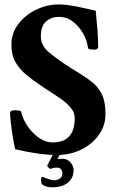

<svg xmlns="http://www.w3.org/2000/svg" viewBox="-20 -674 512 847"><path d="M232.4 9.8Q193.4 9.8 147.5 3.4Q101.6 -2.9 46.9 -15.6Q42 -37.1 36.6 -69.3Q31.2 -101.6 27.8 -132.3Q24.4 -163.1 24.4 -177.7Q27.3 -187.5 42 -187.5Q72.3 -187.5 73.2 -181.6Q79.1 -152.3 99.6 -120.6Q120.1 -88.9 149.9 -67.4Q179.7 -45.9 212.9 -45.9Q309.6 -45.9 309.6 -152.3Q309.6 -180.7 287.6 -204.1Q265.6 -227.5 236.8 -246.1Q208 -264.6 187.5 -278.3L158.2 -297.9Q125 -320.3 95.7 -344.2Q66.4 -368.2 48.3 -399.9Q30.3 -431.6 30.3 -477.5Q30.3 -527.3 60.5 -567.4Q90.8 -607.4 138.7 -630.9Q186.5 -654.3 238.3 -654.3Q258.8 -654.3 280.8 -651.4Q302.7 -648.4 318.4 -645.5Q347.7 -639.6 368.7 -634.3Q389.6 -628.9 402.3 -627Q407.2 -579.1 410.2 -539.1Q413.1 -499 413.1 -464.8Q409.2 -455.1 398.4 -455.1Q369.1 -455.1 368.2 -461.9Q364.3 -495.1 346.7 -526.4Q329.1 -557.6 301.8 -578.6Q274.4 -599.6 239.3 -599.6Q206.1 -599.6 183.1 -579.1Q160.2 -558.6 160.2 -513.7Q160.2 -473.6 195.8 -443.4Q231.4 -413.1 288.1 -377L337.9 -345.7Q365.2 -329.1 389.6 -309.1Q414.1 -289.1 429.7 -257.3Q445.3 -225.6 445.3 -170.9Q445.3 -119.1 415.5 -78.1Q385.7 -37.1 337.4 -13.7Q289.1 9.8 232.4 9.8ZM210 152.3Q178.7 152.3 163.1 136.7Q161.1 128.9 161.1 120.1Q161.1 106.4 168 106.4L186.5 113.3Q195.3 116.2 202.6 118.7Q210 121.1 216.8 121.1Q235.4 121.1 245.1 112.8Q254.9 104.5 254.9 92.8Q254.9 65.4 231.4 65.4Q216.8 65.4 202.1 71.3Q200.2 71.3 193.8 64.9Q187.5 58.6 188.5 55.7L203.1 28.3Q208 18.6 210.9 11.7Q213.9 4.9 215.8 2H247.1L233.4 27.3L252 26.4Q273.4 24.4 289.1 40.5Q304.7 56.6 304.7 76.2Q304.7 111.3 279.3 131.8Q253.9 152.3 210 152.3Z"/></svg>

Font: Crimson Text Bold
Style: Bold
Weight: 700
Designer: Sebastian Kosch
Foundry: Sebastian Kosch
Version: Version 1.10 July 1, 2025